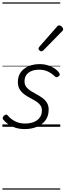

<svg xmlns="http://www.w3.org/2000/svg" viewBox="-20 -1050 543 1590"><path d="M185 19Q140 19 104 6.5Q68 -6 43 -25Q18 -44 6 -61Q1 -69 2.5 -76.5Q4 -84 13 -92Q23 -100 30.5 -101Q38 -102 45 -93Q66 -67 102 -47Q138 -27 188 -27Q227 -27 258.5 -39Q290 -51 308.5 -75.5Q327 -100 327 -135Q327 -162 312.5 -180.5Q298 -199 275.5 -213Q253 -227 227.5 -240Q202 -253 179.5 -270Q157 -287 142.5 -311Q128 -335 128 -372Q128 -417 150.5 -449.5Q173 -482 214 -500.5Q255 -519 308 -519Q350 -519 383 -507Q416 -495 438.5 -478.5Q461 -462 470 -446Q476 -437 475 -430.5Q474 -424 464 -417Q456 -411 449 -410.5Q442 -410 435 -417Q409 -442 377.5 -457.5Q346 -473 303 -473Q249 -473 216 -448Q183 -423 183 -377Q183 -349 197.5 -330Q212 -311 235 -296.5Q258 -282 283.5 -268.5Q309 -255 331.5 -238.5Q354 -222 368.5 -199Q383 -176 383 -142Q383 -89 356 -53Q329 -17 284 1Q239 19 185 19ZM321 -625Q316 -625 307.5 -632Q299 -639 299 -646Q299 -650 300.5 -654Q302 -658 306 -663L450 -827Q455 -835 460 -837.5Q465 -840 470 -840Q477 -840 484.5 -835Q492 -830 497.5 -822.5Q503 -815 503 -808Q503 -803 501 -799.5Q499 -796 495 -792L340 -634Q330 -625 321 -625ZM0 510H479V520H0ZM0 -20H479V0H0ZM0 -505H479V-500H0ZM0 -1030H479V-1020H0Z"/></svg>

Font: Playwrite CO Guides
Style: Regular
Weight: 400
Designer: Veronika Burian, José Scaglione
Foundry: TypeTogether
Version: Version 1.003